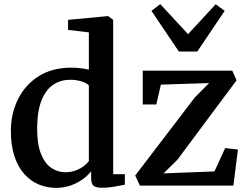

<svg xmlns="http://www.w3.org/2000/svg" viewBox="-20 -897 1195 928"><path d="M251 11Q207 11 167.8 -5.2Q128.5 -21.5 98 -55.2Q67.5 -89 50 -141Q32.5 -193 32.5 -264Q32.5 -347.5 66.8 -417Q101 -486.5 166.2 -528.2Q231.5 -570 325 -570Q348 -570 369.8 -567.2Q391.5 -564.5 409.5 -560.5V-740.5L309 -752.5V-801L499.5 -819H502.5L527 -801V-55H583.5V-4.5Q562.5 0 532.8 5.2Q503 10.5 473 10.5Q447 10.5 433.8 2Q420.5 -6.5 420.5 -38.5V-69Q403.5 -47.5 377.8 -29.2Q352 -11 319.8 0Q287.5 11 251 11ZM296 -64.5Q322.5 -64.5 344.8 -72.8Q367 -81 383.8 -93.5Q400.5 -106 409.5 -118V-483.5Q402 -494.5 375.8 -503Q349.5 -511.5 319 -511.5Q274.5 -511.5 238.8 -488.5Q203 -465.5 181.8 -414.5Q160.5 -363.5 159.5 -279.5Q159 -203 177.2 -155.5Q195.5 -108 226.8 -86.2Q258 -64.5 296 -64.5ZM990.5 -495.5 757.5 -488 735.5 -392H670V-555.5H1102.5L1123.5 -509L837.5 -125L770.5 -59L1016.5 -68.5L1068.5 -181.5L1130 -174L1108 0H656L633.5 -48.5L922 -426.5ZM844.5 -648 712 -844.5 754.5 -877 889 -732 1022.5 -876.5 1066 -844.5 933.5 -648Z"/></svg>

Font: Merriweather SemiBold
Style: Regular
Weight: 600
Version: Version 2.100